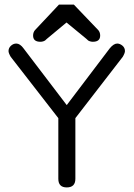

<svg xmlns="http://www.w3.org/2000/svg" viewBox="-20 -820 590 847"><path d="M133.8 -686.5C128.6 -680 126 -672.2 126 -663.1C126 -644.9 136.7 -635.7 158.2 -635.7C162.8 -635.7 167 -636.4 170.9 -637.7C174.8 -639 177.7 -640.5 179.7 -642.1C181.6 -643.7 183.9 -645.8 186.5 -648.4C189.1 -651 191.1 -652.7 192.4 -653.3L273.4 -720.7L355.5 -653.3L361.3 -648.4C364.6 -645.2 367 -642.9 368.7 -641.6C370.3 -640.3 373 -639 377 -637.7C380.9 -636.4 385.1 -635.7 389.6 -635.7C411.1 -635.7 421.9 -644.9 421.9 -663.1C421.9 -672.2 419.3 -680 414.1 -686.5L305.7 -799.8H240.2ZM237.3 -298.8V-31.2C237.3 -5.9 249.7 6.8 274.4 6.8C299.8 6.8 312.5 -5.9 312.5 -31.2V-298.8L521.5 -569.3C528 -580.4 531.2 -588.9 531.2 -594.7C531.2 -604.5 527.5 -612.5 520 -618.7C512.5 -624.8 504.9 -627.9 497.1 -627.9C486.7 -627.9 475.6 -620.8 463.9 -606.4L274.4 -356.4L84 -606.4C73.6 -620.8 62.8 -627.9 51.8 -627.9C43.3 -627.9 35.5 -624.7 28.3 -618.2C21.2 -611.7 17.6 -603.8 17.6 -594.7C17.6 -588.9 20.8 -580.4 27.3 -569.3Z"/></svg>

Font: Jura
Style: DemiBold
Weight: 600
Version: Version 2.5.1